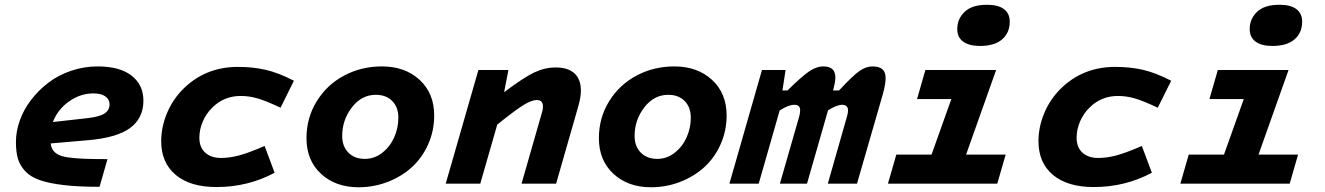

<svg xmlns="http://www.w3.org/2000/svg" viewBox="-20 -771 5564 806"><path d="M431.2 -103 397.9 13.2Q310.1 13.2 248.8 6.1Q187.5 -1 147.9 -14.6Q108.4 -28.3 86.2 -52Q64 -75.7 55.4 -104.2Q46.9 -132.8 46.9 -174.8Q46.9 -219.2 63 -264.9Q79.1 -310.5 110.1 -351.1Q141.1 -391.6 182.4 -423.3Q223.6 -455.1 277.8 -473.6Q332 -492.2 390.1 -492.2Q482.4 -492.2 532.2 -453.6Q582 -415 582 -348.1Q582 -274.9 526.1 -233.6Q470.2 -192.4 346.2 -182.1L192.9 -168.9Q194.8 -151.4 202.6 -140.4Q210.4 -129.4 225.1 -121.6Q239.7 -113.8 268.6 -109.9Q297.4 -106 334.5 -104.5Q371.6 -103 431.2 -103ZM372.1 -378.9Q317.4 -378.9 269.8 -345.2Q222.2 -311.5 202.1 -258.8L346.2 -274.9Q397.9 -280.8 418.9 -294.7Q439.9 -308.6 439.9 -333Q439.9 -354 422.1 -366.5Q404.3 -378.9 372.1 -378.9Z M990.7 -368.2Q919.9 -368.2 870.6 -318.8Q844.7 -293 830.8 -259.8Q816.9 -226.6 816.9 -192.9Q816.9 -152.3 841.6 -130.1Q866.2 -107.9 907.7 -107.9Q944.3 -107.9 984.4 -118.7Q1024.4 -129.4 1090.8 -158.2L1132.8 -45.9Q1021 14.2 888.7 14.2Q778.3 14.2 717.5 -36.9Q656.7 -87.9 656.7 -178.2Q656.7 -237.3 680.7 -295.2Q704.6 -353 748.5 -397Q841.8 -490.2 979 -490.2Q1042 -490.2 1095.2 -478Q1148.4 -465.8 1213.9 -432.1L1157.7 -318.8Q1096.7 -347.7 1061.3 -357.9Q1025.9 -368.2 990.7 -368.2Z M1583.5 -492.2Q1680.2 -492.2 1741.5 -435.8Q1802.7 -379.4 1802.7 -286.1Q1802.7 -222.2 1777.6 -165.5Q1752.4 -108.9 1709.5 -69.6Q1666.5 -30.3 1608.2 -7.6Q1549.8 15.1 1485.4 15.1Q1388.7 15.1 1327.6 -41.3Q1266.6 -97.7 1266.6 -190.9Q1266.6 -276.4 1309.6 -345.9Q1352.5 -415.5 1424.8 -453.9Q1497.1 -492.2 1583.5 -492.2ZM1511.7 -104Q1551.3 -104 1584 -129.2Q1616.7 -154.3 1634.5 -193.8Q1652.3 -233.4 1652.3 -276.9Q1652.3 -320.8 1626.7 -346.9Q1601.1 -373 1557.6 -373Q1498 -373 1457.3 -320.3Q1416.5 -267.6 1416.5 -200.2Q1416.5 -156.7 1442.4 -130.4Q1468.3 -104 1511.7 -104Z M2114.3 -477.1 2096.2 -383.8Q2178.2 -445.8 2222.7 -466.8Q2267.1 -487.8 2312.5 -487.8Q2364.7 -487.8 2391.6 -462.9Q2418.5 -438 2418.5 -391.1Q2418.5 -363.3 2408.2 -327.1L2314.5 0H2169.4L2255.4 -299.8Q2259.3 -311.5 2259.3 -324.2Q2259.3 -351.1 2233.4 -351.1Q2212.9 -351.1 2180.7 -332Q2148.4 -313 2067.4 -248L1996.1 0H1851.1L1988.3 -477.1Z M2811 -492.2Q2907.7 -492.2 2969 -435.8Q3030.3 -379.4 3030.3 -286.1Q3030.3 -222.2 3005.1 -165.5Q2980 -108.9 2937 -69.6Q2894 -30.3 2835.7 -7.6Q2777.3 15.1 2712.9 15.1Q2616.2 15.1 2555.2 -41.3Q2494.1 -97.7 2494.1 -190.9Q2494.1 -276.4 2537.1 -345.9Q2580.1 -415.5 2652.3 -453.9Q2724.6 -492.2 2811 -492.2ZM2739.3 -104Q2778.8 -104 2811.5 -129.2Q2844.2 -154.3 2862.1 -193.8Q2879.9 -233.4 2879.9 -276.9Q2879.9 -320.8 2854.2 -346.9Q2828.6 -373 2785.2 -373Q2725.6 -373 2684.8 -320.3Q2644 -267.6 2644 -200.2Q2644 -156.7 2669.9 -130.4Q2695.8 -104 2739.3 -104Z M3277.8 -477.1 3264.6 -391.1H3285.6Q3348.6 -453.1 3378.7 -472.7Q3408.7 -492.2 3435.1 -492.2Q3461.4 -492.2 3474.1 -481Q3486.8 -469.7 3486.8 -444.8Q3486.8 -427.7 3477.1 -391.1H3502Q3560.1 -453.6 3587.9 -472.9Q3615.7 -492.2 3642.1 -492.2Q3670.9 -492.2 3684.3 -480.2Q3697.8 -468.3 3697.8 -442.9Q3697.8 -419.4 3687 -378.9L3577.6 0H3455.1L3535.6 -282.2Q3540 -296.9 3540 -307.1Q3540 -331.1 3514.6 -331.1Q3493.7 -331.1 3456.1 -308.1L3367.7 0H3253.9L3335 -282.2Q3338.9 -295.4 3338.9 -308.1Q3338.9 -331.1 3314.9 -331.1Q3289.1 -331.1 3252.9 -307.1L3165 0H3042L3178.7 -477.1Z M4093.8 -578.1Q4048.3 -578.1 4023.4 -596.2Q3998.5 -614.3 3998.5 -648.9Q3998.5 -691.9 4029.5 -721.4Q4060.5 -751 4123.5 -751Q4169.9 -751 4194.3 -732.9Q4218.8 -714.8 4218.8 -680.2Q4218.8 -633.3 4186.8 -605.7Q4154.8 -578.1 4093.8 -578.1ZM3742.7 -122.1H3890.6L3973.6 -355H3829.6L3864.7 -477.1H4161.6L4035.6 -122.1H4201.7L4166.5 0H3707.5Z M4673.3 -368.2Q4602.5 -368.2 4553.2 -318.8Q4527.3 -293 4513.4 -259.8Q4499.5 -226.6 4499.5 -192.9Q4499.5 -152.3 4524.2 -130.1Q4548.8 -107.9 4590.3 -107.9Q4627 -107.9 4667 -118.7Q4707 -129.4 4773.4 -158.2L4815.4 -45.9Q4703.6 14.2 4571.3 14.2Q4460.9 14.2 4400.1 -36.9Q4339.4 -87.9 4339.4 -178.2Q4339.4 -237.3 4363.3 -295.2Q4387.2 -353 4431.2 -397Q4524.4 -490.2 4661.6 -490.2Q4724.6 -490.2 4777.8 -478Q4831.1 -465.8 4896.5 -432.1L4840.3 -318.8Q4779.3 -347.7 4743.9 -357.9Q4708.5 -368.2 4673.3 -368.2Z M5321.3 -578.1Q5275.9 -578.1 5251 -596.2Q5226.1 -614.3 5226.1 -648.9Q5226.1 -691.9 5257.1 -721.4Q5288.1 -751 5351.1 -751Q5397.5 -751 5421.9 -732.9Q5446.3 -714.8 5446.3 -680.2Q5446.3 -633.3 5414.3 -605.7Q5382.3 -578.1 5321.3 -578.1ZM4970.2 -122.1H5118.2L5201.2 -355H5057.1L5092.3 -477.1H5389.2L5263.2 -122.1H5429.2L5394 0H4935.1Z"/></svg>

Font: IntelOne Mono Bold
Style: Italic
Weight: 700
Italic angle: -16°
Designer: Fred Shallcrass
Foundry: Frere-Jones Type LLC
Version: Version 1.200;hotconv 1.1.0;makeotfexe 2.6.0;FJTRelease1.2